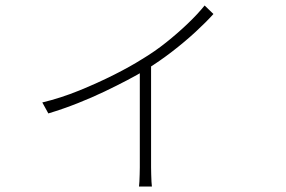

<svg xmlns="http://www.w3.org/2000/svg" viewBox="-20 -610 1040 699"><path d="M134 -237Q201 -253 268.5 -280.5Q336 -308 395.5 -338Q455 -368 496 -394Q543 -422 585.5 -456Q628 -490 664 -524.5Q700 -559 725 -590L757 -559Q730 -529 691.5 -493.5Q653 -458 607 -422.5Q561 -387 511 -356Q481 -338 443 -318Q405 -298 360 -276.5Q315 -255 263.5 -234.5Q212 -214 156 -197ZM489 -375 530 -391V-1Q530 11 530.5 25.5Q531 40 531.5 51.5Q532 63 533 69H486Q487 63 487.5 51.5Q488 40 488.5 25.5Q489 11 489 -1Z"/></svg>

Font: Noto Sans KR ExtraLight
Style: Regular
Weight: 250
Designer: Ryoko NISHIZUKA  (kana, bopomofo & ideographs); Paul D. Hunt (Latin, Greek & Cyrillic); Sandoll Communications , Soo-you
Foundry: Adobe
Version: Version 2.004-H2;hotconv 1.0.118;makeotfexe 2.5.65603